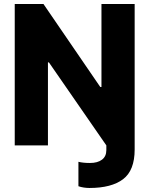

<svg xmlns="http://www.w3.org/2000/svg" viewBox="-20 -727 747 960"><path d="M224.6 -415H219.7V0H53.7V-707H197.3L481.4 -292H487.3V-707H653.3V20.5Q653.3 125 595.5 168.9Q537.6 212.9 426.8 212.9Q413.6 212.9 398.9 210.7Q384.3 208.5 372.1 204.1V82Q395.5 87.9 429.7 87.9Q467.8 87.9 489.7 71.5Q511.7 55.2 511.7 23.4V0Z"/></svg>

Font: Pretendard Std ExtraBold
Style: Regular
Weight: 800
Designer: Base glyphs from Inter by Rasmus Andersson; Hangeul glyphs from Noto Sans CJK(Source Han Sans) by Jang Soo-young and Kan
Foundry: Kil Hyung-jin
Version: Version 1.309